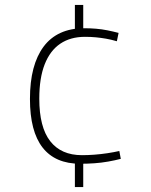

<svg xmlns="http://www.w3.org/2000/svg" viewBox="-20 -657 613 782"><path d="M307 10Q205 10 153.5 -56Q102 -122 102 -254Q102 -324 116 -377Q130 -430 157.5 -467Q185 -504 226.5 -523Q268 -542 323 -542Q348 -542 371.5 -540Q395 -538 417.5 -533.5Q440 -529 463 -523L456 -489Q432 -496 411.5 -499.5Q391 -503 370.5 -505Q350 -507 326 -507Q267 -507 225.5 -479Q184 -451 162 -395Q140 -339 140 -255Q140 -139 184.5 -82Q229 -25 314 -25Q338 -25 364.5 -27Q391 -29 417.5 -33Q444 -37 466 -42L472 -10Q449 -4 421 1Q393 6 364 8Q335 10 307 10ZM285 105V1L319 3V105ZM285 -532V-637H319V-536Z"/></svg>

Font: Georama ExtraCondensed Thin ExtraLight
Style: Regular
Weight: 250
Version: Version 1.001